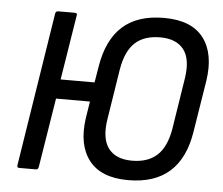

<svg xmlns="http://www.w3.org/2000/svg" viewBox="-50 -722 916 789"><g transform="rotate(5 408.5 -327.5)"><path d="M596 -666Q709 -666 758.5 -601.5Q808 -537 791 -424L757 -212Q740 -101 677.5 -45Q615 11 506 11Q394 11 344.5 -53Q295 -117 311 -228L322 -297H182L136 -11Q134 0 125 0H56Q46 0 48 -11L148 -645Q150 -655 160 -655H229Q239 -655 237 -645L194 -377H334L345 -443Q363 -555 425 -610.5Q487 -666 596 -666ZM702 -424Q715 -505 684.5 -545Q654 -585 587 -585Q521 -585 483.5 -550.5Q446 -516 433 -441L400 -232Q387 -151 417.5 -110.5Q448 -70 515 -70Q580 -70 618 -104.5Q656 -139 669 -214Z"/></g></svg>

Font: Sofia Sans Semi Condensed Medium
Style: Italic
Weight: 500
Italic angle: -9°
Version: Version 4.100